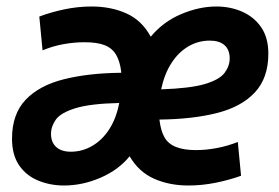

<svg xmlns="http://www.w3.org/2000/svg" viewBox="-20 -558 858 591"><path d="M177 13Q135 13 98 -2Q61 -17 39 -49Q17 -81 17 -131Q17 -207 59 -251Q101 -295 176.5 -314Q252 -333 353 -334Q353 -335 353 -336Q353 -337 353 -338Q349 -370 337 -390Q325 -410 302 -419Q279 -428 240 -428Q208 -428 175 -422Q142 -416 111 -403L101 -507Q135 -520 177 -529Q219 -538 262 -538Q322 -538 369.5 -516.5Q417 -495 444 -445Q482 -491 537.5 -514.5Q593 -538 646 -538Q689 -538 725.5 -522Q762 -506 784 -474Q806 -442 806 -393Q806 -318 764.5 -273.5Q723 -229 647.5 -210Q572 -191 471 -190Q471 -190 471 -189Q471 -188 471 -188Q475 -155 486.5 -135Q498 -115 522 -105.5Q546 -96 583 -96Q615 -96 648.5 -102.5Q682 -109 712 -121L722 -17Q686 -4 644 4.5Q602 13 560 13Q501 13 454 -8Q407 -29 379 -77Q345 -35 289.5 -11Q234 13 177 13ZM198 -91Q233 -91 264 -109Q295 -127 316.5 -160.5Q338 -194 347 -241Q258 -239 212.5 -225Q167 -211 152 -190Q137 -169 137 -146Q137 -120 153 -105.5Q169 -91 198 -91ZM476 -283Q566 -286 611 -299.5Q656 -313 671.5 -334Q687 -355 687 -378Q687 -405 671 -419Q655 -433 626 -433Q590 -433 559.5 -415Q529 -397 507.5 -363.5Q486 -330 476 -283Z"/></svg>

Font: Ubuntu Sans
Style: Bold Italic
Weight: 700
Italic angle: -13.5°
Designer: Dalton Maag Ltd
Foundry: Dalton Maag Ltd
Version: Version 1.006